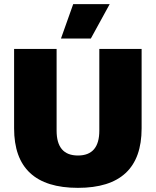

<svg xmlns="http://www.w3.org/2000/svg" viewBox="-20 -896 751 926"><path d="M663 -660V-277Q663 10 356 10Q48 10 48 -277V-660H253V-266Q253 -146 356 -146Q459 -146 459 -266V-660ZM333 -876H509L418 -710H274Z"/></svg>

Font: Work Sans ExtraBold
Style: Regular
Weight: 800
Designer: Wei Huang
Foundry: Wei Huang
Version: Version 2.012; ttfautohint (v1.8.3)